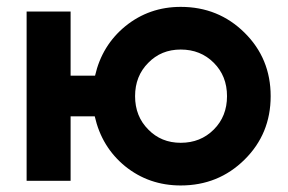

<svg xmlns="http://www.w3.org/2000/svg" viewBox="-20 -534 851 567"><path d="M513.7 -513.7Q625 -513.7 702.1 -437.5Q779.3 -361.3 779.3 -250Q779.3 -138.7 702.1 -62.5Q625 13.7 513.7 13.7Q419.9 13.7 349.6 -43Q280.3 -99.6 259.8 -190.4Q236.3 -190.4 188.5 -190.4Q188.5 -142.6 188.5 0Q155.3 0 58.6 0Q58.6 -125 58.6 -500Q90.8 -500 188.5 -500Q188.5 -453.1 188.5 -310.5Q206.1 -310.5 260.7 -310.5Q281.2 -400.4 350.6 -457Q420.9 -513.7 513.7 -513.7ZM513.7 -112.3Q572.3 -112.3 611.3 -151.4Q650.4 -190.4 650.4 -250Q650.4 -309.6 611.3 -348.6Q572.3 -387.7 513.7 -387.7Q456.1 -387.7 418 -348.6Q378.9 -309.6 378.9 -250Q378.9 -190.4 418 -151.4Q456.1 -112.3 513.7 -112.3Z"/></svg>

Font: LeFont
Style: Regular
Weight: 700
Designer: Leryon MEDIA
Version: Version 1.0